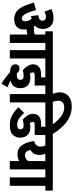

<svg xmlns="http://www.w3.org/2000/svg" viewBox="840 -1776 1058 2778"><g transform="rotate(90 1369.0 -387.0)"><path d="M408 -209Q408 -139 369 -101.5Q330 -64 257 -64Q200 -64 156.5 -91Q113 -118 79.5 -181Q46 -244 17 -350L127 -378Q153 -275 182 -224.5Q211 -174 248 -174Q268 -174 278 -186.5Q288 -199 288 -219Q288 -248 278 -271.5Q268 -295 253 -315Q233 -310 212 -308L200 -412Q279 -420 279 -472Q279 -523 224 -523Q208 -523 188.5 -517.5Q169 -512 149 -501L111 -602Q143 -616 173.5 -624Q204 -632 244 -632Q318 -632 358.5 -589Q399 -546 399 -478Q399 -440 386.5 -411.5Q374 -383 351 -363Q356 -358 360 -353Q383 -348 408 -348Q428 -348 445 -350.5Q462 -353 480 -360V-514H433V-622H896V-514H826V0H705V-514H601V0H480V-254Q465 -249 449.5 -247.5Q434 -246 419 -246Q412 -246 405 -246Q408 -228 408 -209Z M1076 -200Q1055 -200 1034.5 -196.5Q1014 -193 996 -187Q962 -217 936.5 -254.5Q911 -292 911 -338Q911 -389 944 -419Q961 -434 987.5 -443.5Q1014 -453 1067 -453H1099V-514H884V-622H1295V-514H1218V-360H1070Q1054 -360 1046.5 -358Q1039 -356 1034 -351Q1028 -347 1028 -333Q1028 -320 1032.5 -310Q1037 -300 1044 -290Q1059 -294 1074 -295.5Q1089 -297 1104 -297Q1181 -297 1218.5 -256Q1256 -215 1256 -153Q1256 -100 1230 -62Q1204 -24 1144 -10Q1168 2 1194.5 13Q1221 24 1242 32L1191 122Q1147 95 1105.5 63.5Q1064 32 1023 -2Q971 -5 941 -22Q911 -39 911 -80Q911 -109 927.5 -125Q944 -141 969 -141Q1008 -141 1043 -103Q1055 -101 1066 -101Q1135 -101 1135 -153Q1135 -175 1121.5 -187.5Q1108 -200 1076 -200Z M1341 -514H1283V-622H1337Q1330 -643 1323 -668Q1316 -693 1316 -723Q1316 -801 1369.5 -848.5Q1423 -896 1521 -896Q1612 -896 1684.5 -858.5Q1757 -821 1816 -757Q1875 -693 1922 -615H1782Q1730 -692 1667 -739.5Q1604 -787 1535 -787Q1485 -787 1461.5 -763.5Q1438 -740 1438 -700Q1438 -676 1442.5 -657Q1447 -638 1454 -622H1532V-514H1462V0H1341Z M1792 -200Q1770 -200 1750 -196Q1730 -192 1712 -185Q1678 -215 1652.5 -253Q1627 -291 1627 -338Q1627 -389 1660 -419Q1676 -434 1703 -443.5Q1730 -453 1782 -453H1814V-514H1520V-622H2011V-514H1933V-360H1786Q1770 -360 1762.5 -358Q1755 -356 1750 -351Q1744 -345 1744 -333Q1744 -320 1748.5 -310Q1753 -300 1760 -289Q1775 -294 1789.5 -295.5Q1804 -297 1820 -297Q1897 -297 1934.5 -255.5Q1972 -214 1972 -150Q1972 -86 1929.5 -43Q1887 0 1792 0Q1707 0 1644 -36Q1581 -72 1532 -125L1614 -207Q1658 -159 1697.5 -132.5Q1737 -106 1787 -106Q1851 -106 1851 -154Q1851 -175 1837.5 -187.5Q1824 -200 1792 -200Z M2501 -622V-514H2431V0H2310V-136Q2289 -123 2265.5 -117Q2242 -111 2210 -111Q2128 -111 2082.5 -174.5Q2037 -238 2020 -351Q2063 -364 2082 -387Q2101 -410 2101 -449Q2101 -465 2096.5 -482Q2092 -499 2086 -514H1999V-622ZM2148 -297Q2158 -260 2176 -239.5Q2194 -219 2222 -219Q2251 -219 2272 -231Q2293 -243 2310 -265V-514H2205Q2212 -495 2217 -474Q2222 -453 2222 -430Q2222 -379 2201.5 -347.5Q2181 -316 2148 -297Z M2668 -514V0H2547V-514H2489V-622H2738V-514Z"/></g></svg>

Font: Noto Sans ExtraCondensed
Style: Bold
Weight: 700
Width: 2
Designer: Monotype Design Team
Foundry: Monotype Imaging Inc.
Version: Version 2.013; ttfautohint (v1.8.4.7-5d5b)